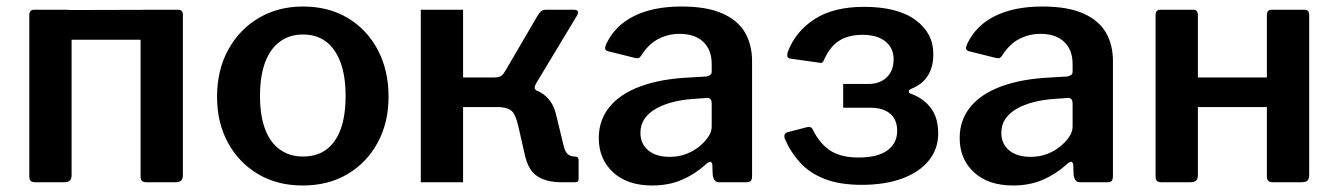

<svg xmlns="http://www.w3.org/2000/svg" viewBox="-20 -560 4112 590"><path d="M200 -514V-22Q200 -10 194.5 -5Q189 0 176 0H89Q78 0 74 -4.5Q70 -9 70 -18V-513Q70 -530 84 -530H186Q200 -530 200 -514ZM542 -514V-22Q542 -10 536.5 -5Q531 0 518 0H431Q420 0 416 -4.5Q412 -9 412 -18V-513Q412 -530 426 -530H528Q542 -530 542 -514ZM127 -438Q111 -438 111 -453V-516Q111 -529 126 -529L493 -530Q508 -530 508 -517V-453Q508 -438 491 -438Z M910 10Q832 10 773 -25Q714 -60 680.5 -121.5Q647 -183 647 -262Q647 -345 681.5 -407.5Q716 -470 775.5 -505Q835 -540 911 -540Q990 -540 1049 -504.5Q1108 -469 1141 -406.5Q1174 -344 1174 -263Q1174 -183 1140.5 -121.5Q1107 -60 1048 -25Q989 10 910 10ZM911 -79Q954 -79 983 -100.5Q1012 -122 1027 -163.5Q1042 -205 1042 -265Q1042 -326 1026.5 -368Q1011 -410 982 -432Q953 -454 911 -454Q870 -454 840 -432Q810 -410 794.5 -368Q779 -326 779 -265Q779 -205 794.5 -163.5Q810 -122 840 -100.5Q870 -79 911 -79Z M1273 0V-530H1403V-322H1521L1570 -294Q1621 -291 1649.5 -270.5Q1678 -250 1688 -211L1712 -112Q1717 -92 1725.5 -85.5Q1734 -79 1746 -79Q1758 -79 1758 -68V-11Q1758 -5 1755.5 -2.5Q1753 0 1747 0H1704Q1661 0 1632.5 -17.5Q1604 -35 1593 -83L1573 -171Q1564 -211 1550 -221Q1536 -231 1509 -231H1403V0ZM1496 -270V-322Q1515 -322 1521.5 -327.5Q1528 -333 1535 -346L1632 -512Q1637 -520 1642 -525Q1647 -530 1658 -530H1744Q1753 -530 1755.5 -525.5Q1758 -521 1753 -512L1627 -303Q1623 -296 1623 -290.5Q1623 -285 1630 -281Z M2149 -55Q2116 -25 2075.5 -7.5Q2035 10 1984 10Q1908 10 1864 -30.5Q1820 -71 1820 -136Q1820 -191 1853 -231.5Q1886 -272 1949 -295Q2012 -318 2101 -322L2151 -325Q2156 -326 2161.5 -329Q2167 -332 2167 -340V-363Q2167 -407 2141 -431.5Q2115 -456 2068 -456Q2034 -456 2003.5 -440.5Q1973 -425 1951 -390Q1947 -384 1943.5 -382Q1940 -380 1931 -382L1847 -403Q1842 -405 1840 -409Q1838 -413 1843 -425Q1870 -482 1929 -511Q1988 -540 2074 -540Q2151 -540 2199 -519Q2247 -498 2269 -460.5Q2291 -423 2291 -372V-20Q2291 -9 2287.5 -4.5Q2284 0 2274 0H2189Q2180 0 2175.5 -7Q2171 -14 2170 -24L2169 -54Q2166 -71 2149 -55ZM2167 -242Q2167 -260 2152 -259L2111 -256Q2078 -254 2048.5 -246.5Q2019 -239 1996.5 -226.5Q1974 -214 1961 -195.5Q1948 -177 1948 -152Q1948 -118 1972 -98Q1996 -78 2038 -78Q2066 -78 2089 -87Q2112 -96 2129 -110Q2146 -124 2156.5 -139.5Q2167 -155 2167 -171V-242Z M2628 8Q2561 8 2514.5 -10Q2468 -28 2438.5 -60.5Q2409 -93 2392 -133Q2386 -150 2401 -154L2459 -169Q2473 -173 2478 -161Q2500 -117 2532.5 -96.5Q2565 -76 2618 -76Q2677 -76 2707 -98Q2737 -120 2737 -158Q2737 -192 2715.5 -210.5Q2694 -229 2654 -229H2571V-302H2649Q2683 -302 2704.5 -322Q2726 -342 2726 -378Q2726 -412 2701 -432.5Q2676 -453 2630 -453Q2589 -453 2560.5 -436Q2532 -419 2513 -378Q2508 -364 2500 -367L2408 -380Q2402 -381 2400 -385.5Q2398 -390 2401 -401Q2425 -464 2483.5 -501.5Q2542 -539 2635 -539Q2739 -539 2794 -498Q2849 -457 2848 -392Q2848 -355 2831.5 -328Q2815 -301 2780 -287Q2773 -284 2772.5 -279.5Q2772 -275 2779 -272Q2818 -258 2840.5 -228Q2863 -198 2863 -150Q2863 -102 2834 -66.5Q2805 -31 2752.5 -11.5Q2700 8 2628 8Z M3258 -55Q3225 -25 3184.5 -7.5Q3144 10 3093 10Q3017 10 2973 -30.5Q2929 -71 2929 -136Q2929 -191 2962 -231.5Q2995 -272 3058 -295Q3121 -318 3210 -322L3260 -325Q3265 -326 3270.5 -329Q3276 -332 3276 -340V-363Q3276 -407 3250 -431.5Q3224 -456 3177 -456Q3143 -456 3112.5 -440.5Q3082 -425 3060 -390Q3056 -384 3052.5 -382Q3049 -380 3040 -382L2956 -403Q2951 -405 2949 -409Q2947 -413 2952 -425Q2979 -482 3038 -511Q3097 -540 3183 -540Q3260 -540 3308 -519Q3356 -498 3378 -460.5Q3400 -423 3400 -372V-20Q3400 -9 3396.5 -4.5Q3393 0 3383 0H3298Q3289 0 3284.5 -7Q3280 -14 3279 -24L3278 -54Q3275 -71 3258 -55ZM3276 -242Q3276 -260 3261 -259L3220 -256Q3187 -254 3157.5 -246.5Q3128 -239 3105.5 -226.5Q3083 -214 3070 -195.5Q3057 -177 3057 -152Q3057 -118 3081 -98Q3105 -78 3147 -78Q3175 -78 3198 -87Q3221 -96 3238 -110Q3255 -124 3265.5 -139.5Q3276 -155 3276 -171V-242Z M3661 -514V-22Q3661 -10 3655.5 -5Q3650 0 3637 0H3550Q3539 0 3535 -4.5Q3531 -9 3531 -18V-513Q3531 -530 3545 -530H3647Q3661 -530 3661 -514ZM4003 -514V-22Q4003 -10 3997.5 -5Q3992 0 3979 0H3892Q3881 0 3877 -4.5Q3873 -9 3873 -18V-513Q3873 -530 3887 -530H3989Q4003 -530 4003 -514ZM3571 -231Q3555 -231 3555 -246V-309Q3555 -322 3570 -322H3937Q3952 -322 3952 -309V-246Q3952 -231 3935 -231Z"/></svg>

Font: Libre Franklin SemiBold
Style: Regular
Weight: 600
Designer: Pablo Impallari, Rodrigo Fuenzalida, Nhung Nguyen
Foundry: Impallari Type
Version: Version 3.000